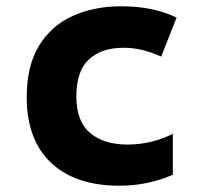

<svg xmlns="http://www.w3.org/2000/svg" viewBox="-20 -580 640 611"><path d="M360 11Q220 11 142.5 -62Q65 -135 65 -271Q65 -371 104.5 -435Q144 -499 212 -529.5Q280 -560 365 -560Q420 -560 463.5 -550.5Q507 -541 542 -524L493 -400Q461 -414 432.5 -421Q404 -428 373 -428Q303 -428 263 -391Q223 -354 223 -273Q223 -194 266.5 -157Q310 -120 386 -120Q461 -120 530 -154V-24Q494 -8 451 1.5Q408 11 360 11Z"/></svg>

Font: Noto Sans Mono ExtraBold
Style: Regular
Weight: 800
Designer: Monotype Design Team
Foundry: Monotype Imaging Inc.
Version: Version 2.014